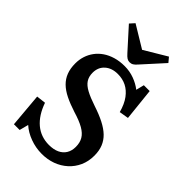

<svg xmlns="http://www.w3.org/2000/svg" viewBox="-280 -1047 1162 1162"><g transform="rotate(45 301.0 -466.5)"><path d="M317 14Q265 14 216.5 -4Q168 -22 135 -52L120 6H71L52 -212L112 -219Q126 -179 145.5 -148.5Q165 -118 190 -97Q215 -76 245 -65.5Q275 -55 309 -55Q349 -55 376.5 -68Q404 -81 418.5 -105Q433 -129 433 -162Q433 -198 418 -223.5Q403 -249 369 -268.5Q335 -288 278 -305Q225 -322 186.5 -341Q148 -360 123 -384.5Q98 -409 85.5 -441.5Q73 -474 73 -517Q73 -550 82.5 -579.5Q92 -609 110.5 -634Q129 -659 156 -677.5Q183 -696 218.5 -706.5Q254 -717 296 -717Q340 -717 379 -702.5Q418 -688 447 -665L460 -717H510L532 -509L472 -499Q457 -554 431.5 -588Q406 -622 373.5 -638Q341 -654 301 -654Q250 -654 218.5 -626Q187 -598 187 -551Q187 -518 202 -495Q217 -472 250.5 -454Q284 -436 338 -418Q393 -400 433 -379.5Q473 -359 498.5 -334.5Q524 -310 537 -278Q550 -246 550 -204Q550 -155 532 -115Q514 -75 482 -46Q450 -17 408 -1.5Q366 14 317 14ZM300 -754Q288 -754 277.5 -760.5Q267 -767 252 -784L132 -917L159 -947L301 -861L445 -947L470 -917L346 -780Q335 -767 324.5 -760.5Q314 -754 300 -754Z"/></g></svg>

Font: Literata 18pt Medium
Style: Regular
Weight: 500
Designer: Latin by Veronika Burian and Jose Scaglione. Greek by Irene Vlachou. Cyrillic by Vera Evstafieva.
Foundry: TypeTogether
Version: Version 3.103;gftools[0.9.29]